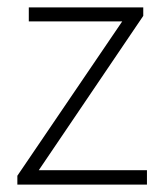

<svg xmlns="http://www.w3.org/2000/svg" viewBox="-20 -500 444 520"><path d="M27 0V-24L311 -442H58V-480H368V-457L85 -39H378V0Z"/></svg>

Font: hySource Sans Pro Light
Style: Regular
Weight: 300
Designer: Paul D. Hunt
Foundry: Adobe Systems Incorporated
Version: Version 2.021;PS 2.000;hotconv 1.0.86;makeotf.lib2.5.63406